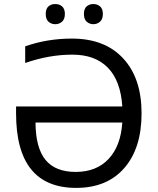

<svg xmlns="http://www.w3.org/2000/svg" viewBox="-20 -915 779 945"><path d="M582 -312H154.8Q155.3 -187.5 204.1 -127.9Q252.9 -68.4 354 -68.8Q455.1 -69.3 514.6 -132.8Q574.2 -196.3 582 -312ZM355 9.8Q59.1 9.8 59.1 -356.9V-391.1H582Q573.7 -517.6 510.7 -582Q447.8 -646.5 335 -646Q222.2 -646 104 -605V-687Q212.4 -725.1 334 -725.1Q496.1 -725.1 586.4 -627.4Q676.8 -529.8 676.8 -357.4Q676.8 -185.5 591.8 -87.9Q506.8 9.8 355 9.8ZM406.7 -883.8Q420.9 -895.5 439.5 -895Q458 -895.5 472.2 -883.8Q486.3 -872.1 486.3 -846.2Q486.3 -820.3 472.2 -808.1Q458 -795.9 439.5 -795.9Q420.9 -795.9 406.7 -808.1Q393.1 -820.3 393.1 -846.2Q393.1 -872.1 406.7 -883.8ZM252 -895Q271.5 -895.5 285.2 -883.8Q299.3 -872.1 299.3 -846.2Q299.3 -820.3 285.2 -808.1Q271.5 -795.9 252 -795.9Q232.4 -795.9 218.8 -808.1Q205.1 -820.3 205.1 -846.2Q205.1 -872.1 218.8 -883.8Q232.4 -895.5 252 -895Z"/></svg>

Font: NotoSans
Style: Regular
Weight: 400
Designer: Monotype Design team
Foundry: Monotype Imaging Inc.
Version: Version 1.04